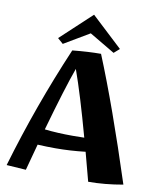

<svg xmlns="http://www.w3.org/2000/svg" viewBox="-105 -1078 960 1168"><g transform="rotate(10 375.0 -493.5)"><path d="M474 -167Q381 -156 289 -156Q236 -156 179 -159L135 4L15 -4Q128 -388 287 -760Q385 -770 463 -770Q586 -470 735 -10Q624 10 521 10ZM380 -249 451 -250Q382 -502 328 -653Q283 -530 206 -258Q286 -249 380 -249ZM189 -819 380 -997 571 -819 537 -789 380 -882 223 -789Z"/></g></svg>

Font: Otomanopee One
Style: Regular
Weight: 400
Designer: Das Ende der Wildnis
Foundry: Gutenberg Labo
Version: Version 3.005